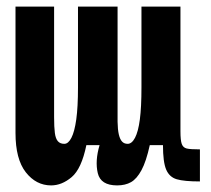

<svg xmlns="http://www.w3.org/2000/svg" viewBox="-20 -550 640 582"><path d="M586 -97.2V0Q538.2 0 515.8 -6.6Q493.4 -13.2 483.7 -36Q474 -58.8 474 -110H434Q423.2 -60.6 408.9 -34.2Q394.6 -7.8 377.2 2.1Q359.8 12 335 12Q285.2 12 276.4 -25.1Q267.6 -62.2 281.8 -110H241.8Q227 -38.2 197.2 -13.1Q167.4 12 135 12Q89.4 12 58.2 -27.8Q27 -67.6 27 -147V-530H144V-195Q144 -164 146.3 -146.8Q148.6 -129.6 155.5 -121.8Q162.4 -114 175 -114Q187 -114 196.5 -132.4Q206 -150.8 211.2 -188.1Q216.4 -225.4 216.4 -285V-530H336.4V-195V-181Q336.8 -157 340.2 -142.4Q343.6 -127.8 350 -120.9Q356.4 -114 367 -114Q379.6 -114 389.3 -132.4Q399 -150.8 403.9 -187.8Q408.8 -224.8 408.8 -285V-530H527V-152Q527 -124.4 531 -113.5Q535 -102.6 545.8 -99.9Q556.6 -97.2 586 -97.2Z"/></svg>

Font: Fliege Mono Thin
Style: Regular
Weight: 100
Version: Version 0.020;Glyphs 3.3 (3306)